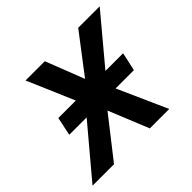

<svg xmlns="http://www.w3.org/2000/svg" viewBox="-177 -697 853 853"><g transform="rotate(-45 250.0 -270.5)"><path d="M-43 0 153 -233H44L62 -320H172L77 -541H198L269 -359L408 -541H543L358 -320H469L450 -233H335L439 0H317L240 -189L92 0Z"/></g></svg>

Font: Noto Sans UI Medium
Style: Italic
Weight: 500
Italic angle: -12°
Designer: Monotype Design Team
Foundry: Monotype Imaging Inc.
Version: Version 1.901